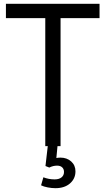

<svg xmlns="http://www.w3.org/2000/svg" viewBox="-20 -765 552 1005"><path d="M217 -670H11V-745H501V-670H297V0H217ZM195 205 207 163Q235 174 266 174Q289 174 302 163.5Q315 153 315 135Q315 120 305.5 111Q296 102 279 102Q258 102 238 112L218 104L230 0H281L275 62Q287 60 296 60Q330 60 352.5 80Q375 100 375 132Q375 170 346.5 195Q318 220 270 220Q251 220 230 216Q209 212 195 205Z"/></svg>

Font: Evergrow Sans 
Style: Regular
Weight: 400
Foundry: 10Web
Version: Version 1.000